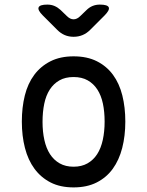

<svg xmlns="http://www.w3.org/2000/svg" viewBox="-20 -805 640 835"><path d="M300 10Q242 10 200 -11.5Q158 -33 130 -71Q102 -109 88.5 -161.5Q75 -214 75 -276Q75 -338 88 -390Q101 -442 129 -479.5Q157 -517 199.5 -538.5Q242 -560 300 -560Q359 -560 401.5 -538.5Q444 -517 471.5 -479.5Q499 -442 512 -390Q525 -338 525 -276Q525 -214 511.5 -161.5Q498 -109 470.5 -71Q443 -33 400.5 -11.5Q358 10 300 10ZM300 -80Q335 -80 360.5 -94.5Q386 -109 402.5 -134.5Q419 -160 427 -196.5Q435 -233 435 -276Q435 -319 427.5 -354.5Q420 -390 403.5 -415.5Q387 -441 361.5 -455.5Q336 -470 300 -470Q264 -470 238.5 -455.5Q213 -441 196.5 -415.5Q180 -390 172.5 -354Q165 -318 165 -275Q165 -232 173 -196Q181 -160 197.5 -134.5Q214 -109 239.5 -94.5Q265 -80 300 -80ZM186 -785Q203 -785 217 -779Q231 -773 243 -762L271 -735Q285 -721 300 -721Q315 -721 329 -735L356 -761Q368 -773 382.5 -779Q397 -785 414 -785Q448 -785 453 -773Q458 -761 434 -737L372 -675Q357 -660 339 -652.5Q321 -645 300 -645Q279 -645 261.5 -652.5Q244 -660 229 -675L166 -738Q143 -761 148 -773Q153 -785 186 -785Z"/></svg>

Font: Maple Mono
Style: Regular
Weight: 400
Monospace: yes
Designer: subframe7536
Version: Version 7.300